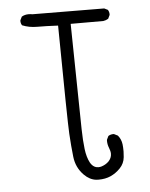

<svg xmlns="http://www.w3.org/2000/svg" viewBox="-51 -747 601 769"><g transform="rotate(-5 250.0 -362.5)"><path d="M314.5 -20.5Q341.8 -20.5 362.8 -29.8Q384.8 -39.6 402.3 -57.9Q419.9 -76.2 422.4 -101.6Q423.8 -115.7 423.8 -124.5Q423.8 -141.6 422.4 -152.8Q419.9 -173.8 406.7 -189.5L392.1 -196.8Q390.6 -197.3 389.6 -197.3Q377.4 -197.3 368.7 -191.4L361.8 -177.2Q361.3 -174.8 361.3 -172.9Q361.3 -157.7 366.9 -144Q372.6 -130.4 372.6 -119.6Q372.6 -102.5 359.4 -88.9Q347.2 -77.1 329.6 -71.8Q323.7 -70.3 318.4 -70.3Q313 -70.3 309.3 -71.3Q305.7 -72.3 303.2 -73.7Q292.5 -79.1 285.2 -92.3Q273.4 -114.3 269.3 -147.9Q265.1 -181.6 264.2 -228L257.3 -651.9H388.7Q399.4 -653.3 408.7 -659.2L415.5 -673.3Q416 -674.8 416 -675.8Q416 -687 410.6 -694.8L396.5 -701.7L107.9 -703.6Q99.6 -705.1 92.8 -705.1Q77.1 -705.1 64.9 -697.8L58.1 -684.1Q57.6 -682.6 57.6 -681.6Q57.6 -670.4 63 -663.1Q90.3 -651.9 122.1 -651.9Q158.7 -651.9 206.5 -649.4Q210.4 -263.2 213.4 -213.6Q216.3 -164.1 221.2 -121.1Q226.1 -76.7 256.8 -45.9Q278.8 -23.9 304.7 -21Q309.6 -20.5 314.5 -20.5Z"/></g></svg>

Font: NaikaiFont
Style: ExtraLight
Weight: 200
Version: Version 1.89